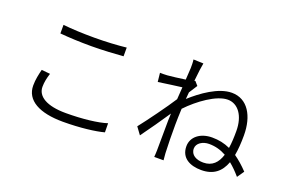

<svg xmlns="http://www.w3.org/2000/svg" viewBox="-107 -1134 2214 1512"><g transform="rotate(20 1000.0 -377.5)"><path d="M238 -697V-625C316 -618 401 -614 501 -614C593 -614 699 -621 767 -626V-699C695 -691 597 -685 501 -685C401 -685 310 -689 238 -697ZM270 -298 198 -305C188 -264 177 -218 177 -167C177 -43 296 22 494 22C637 22 765 6 834 -13L833 -89C760 -65 631 -50 492 -50C330 -50 249 -103 249 -182C249 -220 257 -258 270 -298Z M1296 -719 1290 -621C1238 -613 1175 -606 1143 -603C1120 -602 1102 -601 1081 -602L1089 -528C1153 -538 1242 -549 1286 -555L1279 -453C1230 -376 1113 -215 1057 -145L1101 -85C1153 -156 1223 -256 1272 -330L1270 -271C1269 -164 1269 -117 1268 -20C1268 -4 1266 23 1265 36H1343C1341 18 1339 -5 1338 -22C1334 -110 1334 -167 1334 -260C1334 -300 1336 -346 1338 -394C1427 -488 1563 -586 1656 -586C1742 -586 1803 -505 1803 -376C1803 -324 1801 -275 1794 -232C1746 -254 1697 -264 1643 -264C1544 -264 1474 -209 1474 -130C1474 -31 1554 7 1647 7C1748 7 1808 -42 1840 -129C1871 -104 1901 -74 1931 -39L1971 -97C1932 -138 1895 -170 1858 -196C1867 -245 1871 -301 1871 -365C1871 -526 1801 -648 1668 -648C1556 -648 1428 -555 1343 -478L1348 -535C1363 -559 1380 -586 1393 -605L1365 -637L1357 -635C1364 -707 1372 -764 1377 -788L1293 -791C1297 -767 1296 -741 1296 -719ZM1781 -170C1759 -99 1717 -54 1642 -54C1584 -54 1535 -79 1535 -133C1535 -178 1584 -208 1637 -208C1689 -208 1736 -195 1781 -170Z"/></g></svg>

Font: ChiuKong Gothic CL Normal
Style: Regular
Weight: 350
Designer: Ryoko NISHIZUKA 西塚涼子 (kana, bopomofo & ideographs); Paul D. Hunt (Latin, Greek & Cyrillic); Sandoll Communications 산돌커뮤니
Foundry: Adobe
Version: Version 1.300